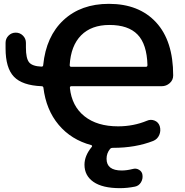

<svg xmlns="http://www.w3.org/2000/svg" viewBox="-20 -760 961 1000"><path d="M550 -630Q456 -630 402.5 -576Q349 -522 343 -421Q343 -412 351 -412H740Q748 -412 748 -421Q745 -530 696.5 -580Q648 -630 550 -630ZM197 -311Q96 -315 52.5 -360.5Q9 -406 9 -508V-537Q9 -559 24.5 -574.5Q40 -590 62 -590Q84 -590 99.5 -574.5Q115 -559 115 -537V-512Q115 -456 131.5 -435.5Q148 -415 196 -413Q205 -413 205 -421Q220 -571 311 -655.5Q402 -740 547 -740Q704 -740 793 -643.5Q882 -547 882 -367Q882 -343 864 -327Q846 -311 822 -311H351Q344 -311 344 -302Q354 -207 420 -154.5Q486 -102 595 -102Q675 -102 745 -131Q765 -140 785 -132Q805 -124 812 -103Q819 -79 809.5 -57Q800 -35 778 -26Q686 10 569 10H567Q558 10 553 16Q535 38 535 67Q535 128 614 128Q640 128 672 120Q689 115 704.5 124.5Q720 134 722 151Q725 172 714 190Q703 208 683 212Q643 220 605 220Q514 220 467 187.5Q420 155 420 98Q420 51 458 5Q460 3 459.5 0Q459 -3 456 -4Q351 -32 285.5 -110Q220 -188 206 -304Q204 -311 197 -311Z"/></svg>

Font: Rounded Mplus 1c Bold
Style: Bold
Weight: 700
Version: Version 1.059.20150529